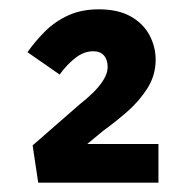

<svg xmlns="http://www.w3.org/2000/svg" viewBox="-20 -810 398 412"><path d="M62 -418 50 -498 152 -587Q165 -597 179 -610.5Q193 -624 202 -638.5Q211 -653 211 -666Q211 -682 203 -691Q195 -700 180 -700Q160 -700 141.5 -685.5Q123 -671 108 -650L39 -698Q55 -721 76.5 -742.5Q98 -764 126.5 -777Q155 -790 192 -790Q233 -790 260 -775Q287 -760 300.5 -735Q314 -710 314 -682Q314 -648 296 -620Q278 -592 252 -569.5Q226 -547 201 -529L143 -481L145 -501H320V-418Z"/></svg>

Font: Lexend Zetta SemiBold
Style: Regular
Weight: 600
Designer: Bonnie Shaver-Troup, Thomas Jockin
Foundry: Lexend
Version: Version 1.007